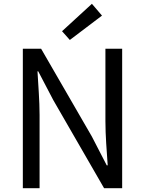

<svg xmlns="http://www.w3.org/2000/svg" viewBox="-20 -989 762 1009"><path d="M100 0H188V-385C188 -462 181 -540 177 -614H181L260 -463L527 0H622V-733H534V-352C534 -276 541 -194 546 -120H541L463 -271L196 -733H100ZM347 -779 516 -907 463 -969 306 -825Z"/></svg>

Font: Squished Noto Sans CJK JP Regular
Style: Regular
Weight: 400
Designer: Ryoko NISHIZUKA (kana & ideographs); Paul D. Hunt (Latin, Greek & Cyrillic); Wenlong ZHANG (bopomofo); Sandoll Communica
Foundry: Adobe Systems Incorporated
Version: Version 1.004;PS 1.004;hotconv 1.0.82;makeotf.lib2.5.63406